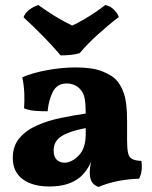

<svg xmlns="http://www.w3.org/2000/svg" viewBox="-20 -737 606 766"><path d="M373 9Q354 2 346 -12Q338 -26 338 -49Q338 -68 344 -92Q326 -52 298 -29Q254 7 178 7Q109 7 70 -22.5Q31 -52 31 -107Q31 -155 58 -186.5Q85 -218 128.5 -237Q172 -256 223 -266.5Q274 -277 322 -284Q322 -320 318 -343Q314 -366 300 -381Q288 -394 274 -399Q260 -404 246 -404Q208 -404 191 -371Q174 -338 170 -293Q141 -293 118 -295Q95 -297 76 -305Q78 -332 77 -363Q76 -394 69 -429Q112 -447 170 -457.5Q228 -468 281 -468Q347 -468 385 -453.5Q423 -439 442 -420Q462 -400 474.5 -363.5Q487 -327 487 -256V-179Q487 -144 491 -126.5Q495 -109 507.5 -102.5Q520 -96 544 -95Q547 -76 545 -58Q543 -40 535 -24Q494 -23 452 -15Q410 -7 373 9ZM237 -88Q266 -88 294 -116.5Q322 -145 322 -203V-226Q258 -214 226 -194Q194 -174 194 -137Q194 -111 206.5 -99.5Q219 -88 237 -88ZM222 -516Q189 -555 150.5 -594Q112 -633 74 -668Q85 -700 133 -717Q163 -695 198.5 -673Q234 -651 268 -635Q288 -644 313 -658.5Q338 -673 361.5 -689Q385 -705 400 -717Q420 -713 434.5 -698.5Q449 -684 454 -669Q413 -638 370.5 -599.5Q328 -561 298 -525Q282 -520 262 -518Q242 -516 222 -516Z"/></svg>

Font: Vollkorn ExtraBold
Style: Regular
Weight: 800
Designer: Friedrich Althausen
Foundry: Friedrich Althausen
Version: Version 5.000; ttfautohint (v1.8.3)